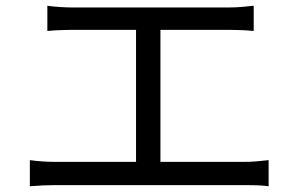

<svg xmlns="http://www.w3.org/2000/svg" viewBox="-20 -689 1040 669"><path d="M539 -125H833Q856 -125 876 -127Q896 -129 916 -131V-40Q896 -43 872 -43.5Q848 -44 833 -44H172Q152 -44 129.5 -43Q107 -42 84 -40V-131Q129 -125 172 -125H454V-585H229Q215 -585 189.5 -584Q164 -583 145 -581V-669Q164 -666 189 -664.5Q214 -663 229 -663H779Q802 -663 824 -665Q846 -667 864 -669V-581Q845 -583 822.5 -584Q800 -585 779 -585H539Z"/></svg>

Font: Noto IKEA Simplified Chinese
Style: Regular
Weight: 400
Designer: Monotype Design Team
Foundry: Monotype Imaging Inc.
Version: Version 1.100